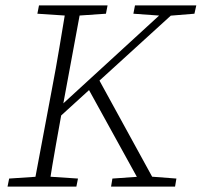

<svg xmlns="http://www.w3.org/2000/svg" viewBox="-20 -694 750 714"><path d="M8 0 14 -30 133 -38H149L270 -30L264 0ZM105 0 173 -362Q188 -440 201 -518Q214 -596 227 -674H283L216 -312Q202 -234 188 -156Q174 -78 162 0ZM119 -643 125 -674H380L374 -643L257 -635H240ZM175 -235V-282H188L217 -311L613 -674H657ZM509 0 305 -370 344 -405 566 0ZM393 0 398 -30 512 -38H531L636 -30L631 0ZM476 -643 482 -674H710L703 -643L605 -635H587Z"/></svg>

Font: Source Serif 4 18pt Light
Style: Italic
Weight: 300
Italic angle: -12°
Designer: Frank Grießhammer
Foundry: Adobe Systems Incorporated
Version: Version 4.004;hotconv 1.0.116;makeotfexe 2.5.65601